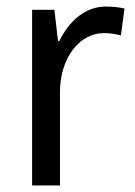

<svg xmlns="http://www.w3.org/2000/svg" viewBox="-20 -566 413 586"><path d="M303 -546C239 -546 191 -501 161 -441H157L146 -536H78V0H163V-284C163 -391 224 -465 297 -465C314 -465 334 -462 349 -458L360 -540C343 -544 322 -546 303 -546Z"/></svg>

Font: Noto Sans Arabic UI SmCn
Style: Regular
Weight: 400
Width: 4
Designer: Monotype Design Team, Nadine Chahine and Nizar Qandah
Foundry: Monotype Imaging Inc.
Version: Version 2.010